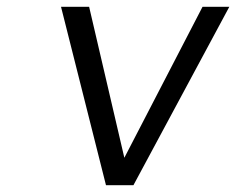

<svg xmlns="http://www.w3.org/2000/svg" viewBox="-20 -547 697 567"><path d="M160.2 -526.9H243.2L347.2 -81.1L578.1 -526.9H657.2L374 0H293Z"/></svg>

Font: Trueno Light
Style: Italic
Weight: 300
Designer: Julieta Ulanovsky
Foundry: Julieta Ulanovsky
Version: Version 3.001b | FøM Fix